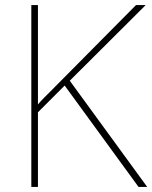

<svg xmlns="http://www.w3.org/2000/svg" viewBox="-20 -734 598 754"><path d="M558 0H524L234 -398L129 -293V0H103V-714H129V-324Q140 -337 153 -350Q166 -363 179 -376L514 -714H552L254 -417Z"/></svg>

Font: Noto Sans Lao Looped Thin
Style: Regular
Weight: 100
Designer: Mark Frömberg, Ben Mitchell
Foundry: The Fontpad Ltd
Version: Version 1.002; ttfautohint (v1.8.4.7-5d5b)